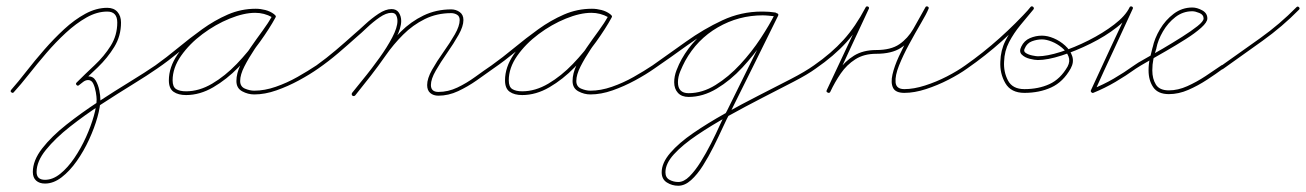

<svg xmlns="http://www.w3.org/2000/svg" viewBox="-20 -291 4176 614"><path d="M16 4Q12 1 16 -4Q38 -29 64.5 -63Q91 -97 121.5 -132Q152 -167 185 -197.5Q218 -228 253 -247Q288 -266 323 -266Q344 -266 355.5 -253Q367 -240 367 -219Q367 -176 345.5 -141Q324 -106 293 -76Q262 -46 233 -19Q229 -15 225 -19Q221 -23 225 -27Q252 -54 282.5 -82.5Q313 -111 334 -144.5Q355 -178 355 -219Q355 -254 323 -254Q290 -254 256.5 -235Q223 -216 190.5 -186Q158 -156 128 -121Q98 -86 72 -53Q46 -20 24 4Q21 8 16 4ZM225 -19Q221 -23 225 -27Q232 -34 241.5 -40.5Q251 -47 262 -47Q278 -47 286 -33.5Q294 -20 297.5 -2.5Q301 15 301 27Q301 50 291.5 84Q282 118 265 155Q248 192 225.5 224Q203 256 177 276Q151 296 124 296Q106 296 95.5 286.5Q85 277 85 259Q85 222 115 183.5Q145 145 192.5 107.5Q240 70 293.5 35Q347 0 396 -30Q445 -60 477 -82Q481 -85 485 -80Q488 -76 483 -72Q453 -51 405 -21.5Q357 8 304 42.5Q251 77 204 114Q157 151 127 188Q97 225 97 259Q97 284 124 284Q149 284 173 264.5Q197 245 218 214Q239 183 255 147.5Q271 112 280 80Q289 48 289 27Q289 19 286.5 4Q284 -11 278.5 -23Q273 -35 262 -35Q254 -35 246.5 -29.5Q239 -24 233 -19Q229 -15 225 -19Z M475 -74Q472 -79 477 -82Q512 -107 549.5 -138Q587 -169 626.5 -197.5Q666 -226 708.5 -244.5Q751 -263 798 -263Q813 -263 828.5 -259Q844 -255 856 -246Q861 -243 858 -238Q855 -233 850 -236Q825 -250 796 -250Q760 -250 714.5 -231.5Q669 -213 627.5 -182Q586 -151 559 -112.5Q532 -74 532 -34Q532 -13 543.5 -6Q555 1 575 1Q617 1 658.5 -23.5Q700 -48 737 -86.5Q774 -125 803 -166.5Q832 -208 851 -241Q854 -246 859 -243Q864 -240 861 -235Q850 -215 831.5 -188.5Q813 -162 794 -133.5Q775 -105 761.5 -78.5Q748 -52 748 -32Q748 -14 763.5 -7.5Q779 -1 793 -1Q826 -1 862 -13.5Q898 -26 931.5 -45Q965 -64 992 -82Q996 -85 1000 -80Q1003 -76 998 -72Q971 -53 936 -34Q901 -15 864 -2Q827 11 793 11Q773 11 754.5 1Q736 -9 736 -32Q736 -56 749 -83.5Q762 -111 781 -138.5Q800 -166 819.5 -192.5Q839 -219 851 -241Q854 -246 859 -243Q864 -240 861 -235Q842 -200 811.5 -157.5Q781 -115 743 -76Q705 -37 662 -12Q619 13 575 13Q550 13 535 2.5Q520 -8 520 -34Q520 -76 548 -117Q576 -158 619 -190.5Q662 -223 709.5 -242.5Q757 -262 796 -262Q829 -262 856 -246Q861 -243 858 -238Q854 -233 850 -236Q838 -244 824.5 -247.5Q811 -251 798 -251Q753 -251 711.5 -232.5Q670 -214 631 -185.5Q592 -157 555 -126.5Q518 -96 483 -72Q478 -69 475 -74Z M992 -82Q1024 -105 1054 -130.5Q1084 -156 1114 -183Q1127 -194 1147.5 -213Q1168 -232 1190.5 -247Q1213 -262 1232 -262Q1248 -262 1255.5 -250.5Q1263 -239 1263 -224Q1263 -201 1246 -168.5Q1229 -136 1204.5 -101.5Q1180 -67 1155.5 -36.5Q1131 -6 1116 14Q1112 18 1107 15Q1103 11 1106 6Q1121 -12 1145 -42Q1169 -72 1193.5 -106Q1218 -140 1234.5 -171.5Q1251 -203 1251 -224Q1251 -234 1247 -242Q1243 -250 1232 -250Q1215 -250 1194 -235.5Q1173 -221 1153.5 -202.5Q1134 -184 1122 -174Q1092 -147 1061.5 -121Q1031 -95 998 -72Q993 -69 990 -74Q987 -79 992 -82ZM1106 6Q1131 -25 1156 -56Q1181 -87 1203 -119Q1229 -157 1261.5 -189.5Q1294 -222 1334.5 -241.5Q1375 -261 1423 -261Q1438 -261 1450 -252.5Q1462 -244 1462 -227Q1462 -207 1446.5 -179.5Q1431 -152 1410 -122Q1389 -92 1373.5 -65Q1358 -38 1358 -19Q1358 3 1382 3Q1413 3 1442.5 -11Q1472 -25 1499.5 -45Q1527 -65 1552 -82Q1556 -85 1560 -80Q1563 -76 1558 -72Q1533 -54 1504.5 -34Q1476 -14 1445 0.5Q1414 15 1382 15Q1366 15 1356 6.5Q1346 -2 1346 -19Q1346 -40 1361.5 -67.5Q1377 -95 1398 -124.5Q1419 -154 1434.5 -181Q1450 -208 1450 -227Q1450 -239 1441.5 -244Q1433 -249 1423 -249Q1377 -249 1338.5 -230Q1300 -211 1269 -180Q1238 -149 1213 -113Q1190 -80 1165.5 -48.5Q1141 -17 1116 14Q1112 18 1107 15Q1103 11 1106 6Z M1550 -74Q1547 -79 1552 -82Q1587 -107 1624.5 -138Q1662 -169 1701.5 -197.5Q1741 -226 1783.5 -244.5Q1826 -263 1873 -263Q1888 -263 1903.5 -259Q1919 -255 1931 -246Q1936 -243 1933 -238Q1930 -233 1925 -236Q1900 -250 1871 -250Q1835 -250 1789.5 -231.5Q1744 -213 1702.5 -182Q1661 -151 1634 -112.5Q1607 -74 1607 -34Q1607 -13 1618.5 -6Q1630 1 1650 1Q1692 1 1733.5 -23.5Q1775 -48 1812 -86.5Q1849 -125 1878 -166.5Q1907 -208 1926 -241Q1929 -246 1934 -243Q1939 -240 1936 -235Q1925 -215 1906.5 -188.5Q1888 -162 1869 -133.5Q1850 -105 1836.5 -78.5Q1823 -52 1823 -32Q1823 -14 1838.5 -7.5Q1854 -1 1868 -1Q1901 -1 1937 -13.5Q1973 -26 2006.5 -45Q2040 -64 2067 -82Q2071 -85 2075 -80Q2078 -76 2073 -72Q2046 -53 2011 -34Q1976 -15 1939 -2Q1902 11 1868 11Q1848 11 1829.5 1Q1811 -9 1811 -32Q1811 -56 1824 -83.5Q1837 -111 1856 -138.5Q1875 -166 1894.5 -192.5Q1914 -219 1926 -241Q1929 -246 1934 -243Q1939 -240 1936 -235Q1917 -200 1886.5 -157.5Q1856 -115 1818 -76Q1780 -37 1737 -12Q1694 13 1650 13Q1625 13 1610 2.5Q1595 -8 1595 -34Q1595 -76 1623 -117Q1651 -158 1694 -190.5Q1737 -223 1784.5 -242.5Q1832 -262 1871 -262Q1904 -262 1931 -246Q1936 -243 1933 -238Q1929 -233 1925 -236Q1913 -244 1899.5 -247.5Q1886 -251 1873 -251Q1828 -251 1786.5 -232.5Q1745 -214 1706 -185.5Q1667 -157 1630 -126.5Q1593 -96 1558 -72Q1553 -69 1550 -74Z M2065 -74Q2062 -78 2067 -82Q2118 -118 2174 -158Q2230 -198 2290 -226Q2350 -254 2416 -254Q2427 -254 2437.5 -253Q2448 -252 2459 -251Q2465 -250 2464 -244Q2463 -238 2457 -239Q2439 -242 2420 -242Q2342 -242 2275.5 -203.5Q2209 -165 2171 -96Q2163 -81 2155.5 -63Q2148 -45 2148 -28Q2148 7 2182 7Q2226 7 2268 -19Q2310 -45 2347 -85Q2384 -125 2412.5 -168.5Q2441 -212 2458 -246Q2460 -251 2466 -248Q2471 -246 2468 -240Q2430 -163 2392 -86Q2354 -9 2315 69Q2315 69 2315 69Q2315 69 2315 69Q2315 69 2315 69Q2315 69 2315 69Q2305 87 2291.5 116.5Q2278 146 2262 178Q2246 210 2228 238.5Q2210 267 2190 285Q2170 303 2149 303Q2129 303 2112.5 292.5Q2096 282 2096 260Q2096 230 2123.5 198Q2151 166 2197 134.5Q2243 103 2297.5 72.5Q2352 42 2407 14Q2462 -14 2508.5 -38Q2555 -62 2583 -82Q2587 -85 2591 -80Q2594 -76 2589 -72Q2563 -53 2517.5 -29.5Q2472 -6 2417.5 22Q2363 50 2309 80Q2255 110 2209 141Q2163 172 2135.5 202Q2108 232 2108 260Q2108 277 2121 284Q2134 291 2149 291Q2167 291 2185 273Q2203 255 2220.5 227Q2238 199 2254 167.5Q2270 136 2282.5 108Q2295 80 2305 63Q2305 63 2305 63Q2305 63 2305 63Q2305 63 2305 63Q2305 63 2305 63Q2343 -14 2381 -91Q2419 -168 2458 -246Q2460 -251 2466 -248Q2471 -246 2468 -240Q2451 -204 2421.5 -160Q2392 -116 2354 -75Q2316 -34 2272 -7.5Q2228 19 2182 19Q2160 19 2148 6Q2136 -7 2136 -28Q2136 -47 2143.5 -66.5Q2151 -86 2160 -102Q2200 -173 2269 -213.5Q2338 -254 2420 -254Q2440 -254 2459 -251Q2465 -250 2464 -244Q2463 -238 2457 -239Q2447 -240 2437 -241Q2427 -242 2416 -242Q2352 -242 2292.5 -214Q2233 -186 2178.5 -146.5Q2124 -107 2073 -72Q2069 -69 2065 -74Z M2583 -82Q2639 -121 2677.5 -163.5Q2716 -206 2748 -267Q2750 -272 2756 -270Q2761 -267 2758 -262Q2727 -196 2696.5 -130Q2666 -64 2635 3Q2632 8 2627 5Q2621 3 2624 -3Q2640 -36 2661 -65.5Q2682 -95 2711 -113Q2740 -131 2782 -131Q2829 -131 2856 -149.5Q2883 -168 2901 -199Q2919 -230 2939 -267Q2941 -272 2947 -270Q2952 -267 2949 -262Q2943 -247 2925 -216.5Q2907 -186 2887.5 -150Q2868 -114 2855 -81.5Q2842 -49 2844 -27.5Q2846 -6 2872 -6Q2902 -6 2938 -17.5Q2974 -29 3008 -46.5Q3042 -64 3067 -82Q3071 -85 3075 -80Q3078 -76 3073 -72Q3048 -54 3013 -36Q2978 -18 2941 -6Q2904 6 2872 6Q2844 6 2836 -10Q2828 -26 2834 -52.5Q2840 -79 2854.5 -110.5Q2869 -142 2886 -172.5Q2903 -203 2917.5 -228.5Q2932 -254 2939 -267Q2941 -272 2946 -270Q2952 -267 2949 -262Q2928 -222 2909 -189.5Q2890 -157 2861 -138Q2832 -119 2782 -119Q2743 -119 2715.5 -101.5Q2688 -84 2669 -56.5Q2650 -29 2635 3Q2632 8 2627 5Q2621 3 2624 -3Q2655 -69 2686 -135Q2717 -201 2748 -267Q2750 -272 2756 -270Q2761 -267 2758 -262Q2726 -199 2686.5 -155.5Q2647 -112 2589 -72Q2584 -69 2581 -74Q2578 -79 2583 -82Z M3067 -82Q3124 -122 3176.5 -169Q3229 -216 3276 -268Q3279 -273 3284 -269Q3288 -265 3285 -261Q3264 -236 3243 -210.5Q3222 -185 3207 -156.5Q3192 -128 3191 -94Q3189 -61 3203.5 -33.5Q3218 -6 3256 -6Q3301 -6 3336 -22Q3371 -38 3394 -78Q3403 -95 3397 -110.5Q3391 -126 3376 -138.5Q3361 -151 3343.5 -158Q3326 -165 3312 -165Q3312 -165 3312 -165Q3312 -165 3312 -165Q3312 -165 3312 -165Q3312 -165 3312 -165Q3296 -165 3280 -159Q3264 -153 3257 -136Q3252 -127 3260.5 -121.5Q3269 -116 3281.5 -113.5Q3294 -111 3299 -111Q3328 -111 3372 -125Q3416 -139 3461.5 -162Q3507 -185 3543 -212.5Q3579 -240 3592 -267Q3594 -272 3600 -270Q3605 -267 3602 -262Q3572 -196 3541 -130Q3510 -64 3480 3Q3478 6 3473 1Q3468 -4 3472 -6Q3508 -20 3541.5 -39.5Q3575 -59 3607 -82Q3611 -85 3615 -80Q3618 -76 3613 -72Q3581 -49 3547 -29Q3513 -9 3476 6Q3473 7 3470 4Q3467 1 3469 -3Q3499 -69 3530 -135Q3561 -201 3592 -267Q3594 -272 3600 -270Q3605 -267 3602 -262Q3589 -233 3552 -204Q3515 -175 3467.5 -151.5Q3420 -128 3375 -113.5Q3330 -99 3299 -99Q3289 -99 3273 -103Q3257 -107 3247.5 -116.5Q3238 -126 3246 -142Q3255 -161 3273.5 -169Q3292 -177 3312 -177Q3312 -177 3312 -177Q3312 -177 3312 -177Q3312 -177 3312 -177Q3312 -177 3312 -177Q3330 -177 3350 -168.5Q3370 -160 3386.5 -145Q3403 -130 3409 -111Q3415 -92 3404 -72Q3380 -29 3342 -11.5Q3304 6 3256 6Q3213 6 3195 -25Q3177 -56 3179 -94Q3180 -130 3195 -160Q3210 -190 3232 -216.5Q3254 -243 3275 -268Q3279 -273 3284 -269Q3288 -265 3284 -260Q3237 -207 3184.5 -160Q3132 -113 3073 -72Q3069 -69 3065 -74Q3062 -78 3067 -82Z M3605 -74Q3602 -78 3607 -82Q3616 -89 3641.5 -103Q3667 -117 3698.5 -135.5Q3730 -154 3760 -173Q3790 -192 3809.5 -207.5Q3829 -223 3829 -232Q3829 -244 3815.5 -249.5Q3802 -255 3793 -255Q3763 -255 3739 -236.5Q3715 -218 3699 -190.5Q3683 -163 3678 -137Q3678 -137 3678 -137Q3678 -137 3678 -137Q3678 -136 3678 -136Q3678 -136 3678 -136Q3672 -119 3668.5 -102Q3665 -85 3665 -66Q3665 -39 3676.5 -20.5Q3688 -2 3718 -2Q3747 -2 3777 -15.5Q3807 -29 3835 -47.5Q3863 -66 3886 -82Q3890 -85 3894 -80Q3897 -76 3892 -72Q3869 -55 3840 -36Q3811 -17 3780 -3.5Q3749 10 3718 10Q3683 10 3668 -12Q3653 -34 3653 -66Q3653 -86 3657 -103.5Q3661 -121 3666 -140Q3666 -140 3666 -140Q3666 -140 3666 -139Q3666 -139 3666 -139Q3666 -139 3666 -139Q3672 -168 3689.5 -197.5Q3707 -227 3733.5 -247Q3760 -267 3793 -267Q3808 -267 3824.5 -258Q3841 -249 3841 -232Q3841 -220 3821.5 -202.5Q3802 -185 3772 -166Q3742 -147 3710 -128.5Q3678 -110 3651.5 -95Q3625 -80 3613 -72Q3609 -69 3605 -74Z M3884 -72Q3881 -77 3886 -81Q3947 -124 4010 -169Q4073 -214 4126 -268Q4130 -272 4134 -268Q4138 -264 4134 -260Q4081 -206 4017.5 -160.5Q3954 -115 3892 -71Q3888 -67 3884 -72Z"/></svg>

Font: FRB American Cursive Guidelines Thin
Style: Italic
Weight: 100
Italic angle: -25°
Version: Version 2.0;Modular Font Editor K font №1